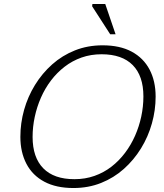

<svg xmlns="http://www.w3.org/2000/svg" viewBox="-20 -936 823 966"><path d="M144 -247Q144 -144 197.8 -89.2Q251.5 -34.5 354.5 -34.5Q408.5 -34.5 455.2 -51Q502 -67.5 540.5 -97.2Q579 -127 609 -166.8Q639 -206.5 659.5 -253Q680 -299.5 690.8 -350Q701.5 -400.5 701.5 -451Q701.5 -554 647.8 -608.5Q594 -663 491 -663Q437 -663 390.2 -646.5Q343.5 -630 305 -600.2Q266.5 -570.5 236.5 -531Q206.5 -491.5 186 -444.8Q165.5 -398 154.8 -347.8Q144 -297.5 144 -247ZM763 -450Q763 -381.5 744.2 -314.8Q725.5 -248 689.5 -189.5Q653.5 -131 603 -86Q552.5 -41 488.5 -15.5Q424.5 10 349.5 10Q262.5 10 203 -21.8Q143.5 -53.5 113 -111.8Q82.5 -170 82.5 -247.5Q82.5 -316.5 101.2 -383.2Q120 -450 156 -508.5Q192 -567 242.5 -612Q293 -657 357 -682.5Q421 -708 496 -708Q583.5 -708 642.8 -676Q702 -644 732.5 -586Q763 -528 763 -450ZM561.5 -763.5H534.5L443.5 -904.5L445 -916H509.5Z"/></svg>

Font: Newsreader 9pt Light
Style: Italic
Weight: 300
Italic angle: -17°
Designer: Hugues Gentile
Foundry: Production Type
Version: Version 1.003